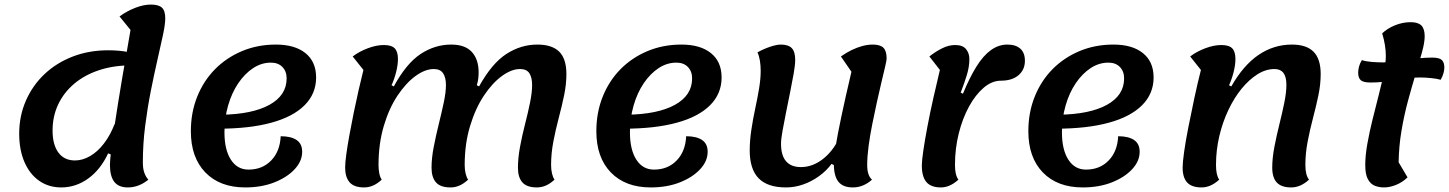

<svg xmlns="http://www.w3.org/2000/svg" viewBox="-20 -795 6339 840"><path d="M248 25Q193 25 151.5 -4Q110 -33 87 -86Q64 -139 64 -210Q64 -288 93.5 -355Q123 -422 175 -471Q227 -520 298 -547.5Q369 -575 453 -575Q503 -575 542 -567Q548 -555 551 -540.5Q554 -526 554 -509Q477 -509 413.5 -488Q350 -467 304.5 -428.5Q259 -390 234.5 -338Q210 -286 210 -224Q210 -162 235.5 -127.5Q261 -93 308 -93Q341 -93 374 -112Q407 -131 435 -167.5Q463 -204 482 -254L474 -116L453 -124Q420 -53 366 -14Q312 25 248 25ZM539 25Q499 25 480 0.5Q461 -24 461 -74Q461 -92 465.5 -130Q470 -168 477.5 -220Q485 -272 494.5 -331Q504 -390 514 -450Q524 -510 534 -565Q544 -620 551 -664L503 -723Q534 -746 571 -760.5Q608 -775 640 -775Q674 -775 688.5 -761.5Q703 -748 703 -715Q703 -689 693 -642Q683 -595 668.5 -532Q654 -469 639.5 -395.5Q625 -322 615 -243.5Q605 -165 605 -85Q605 -57 611.5 -39Q618 -21 629 -9Q610 7 587 16Q564 25 539 25Z M1053 25Q942 25 878.5 -40.5Q815 -106 815 -221Q815 -303 843 -372.5Q871 -442 921 -492.5Q971 -543 1039 -571.5Q1107 -600 1187 -600Q1270 -600 1316.5 -562.5Q1363 -525 1363 -456Q1363 -385 1312.5 -334.5Q1262 -284 1166.5 -258Q1071 -232 936 -232L948 -293Q1084 -295 1159 -336.5Q1234 -378 1234 -452Q1234 -483 1215.5 -502Q1197 -521 1165 -521Q1124 -521 1087.5 -497Q1051 -473 1022.5 -431Q994 -389 978 -333.5Q962 -278 962 -216Q962 -140 990 -96.5Q1018 -53 1067 -53Q1128 -53 1166.5 -93Q1205 -133 1208 -199Q1253 -199 1277.5 -182.5Q1302 -166 1302 -131Q1302 -90 1269 -54.5Q1236 -19 1180 3Q1124 25 1053 25Z M1573 25Q1529 25 1509.5 2.5Q1490 -20 1490 -62Q1490 -83 1495 -119.5Q1500 -156 1508.5 -203Q1517 -250 1527.5 -301.5Q1538 -353 1549 -401Q1560 -449 1570 -489L1523 -548Q1552 -570 1589.5 -584Q1627 -598 1659 -598Q1693 -598 1707 -583.5Q1721 -569 1721 -537Q1721 -511 1713 -479.5Q1705 -448 1693 -422L1703 -417Q1758 -518 1820.5 -559Q1883 -600 1954 -600Q2015 -600 2044.5 -567.5Q2074 -535 2074 -478Q2074 -466 2072.5 -452Q2071 -438 2066 -422L2076 -417Q2132 -518 2195.5 -559Q2259 -600 2331 -600Q2395 -600 2426.5 -569Q2458 -538 2458 -471Q2458 -426 2448 -378Q2438 -330 2424.5 -279Q2411 -228 2401 -176Q2391 -124 2391 -73Q2391 -53 2395 -36Q2399 -19 2406 -9Q2370 25 2329 25Q2285 25 2265.5 3Q2246 -19 2246 -61Q2246 -103 2255 -152Q2264 -201 2277 -251.5Q2290 -302 2299 -346.5Q2308 -391 2308 -423Q2308 -456 2296 -474.5Q2284 -493 2255 -493Q2218 -493 2176 -462.5Q2134 -432 2097 -376.5Q2060 -321 2036.5 -243.5Q2013 -166 2013 -73Q2013 -53 2017 -36Q2021 -19 2028 -9Q1992 25 1951 25Q1907 25 1887.5 3Q1868 -19 1868 -61Q1868 -103 1877.5 -152Q1887 -201 1899.5 -251.5Q1912 -302 1921.5 -346.5Q1931 -391 1931 -423Q1931 -456 1918.5 -474.5Q1906 -493 1878 -493Q1840 -493 1798 -462.5Q1756 -432 1719 -376.5Q1682 -321 1659 -243.5Q1636 -166 1636 -73Q1636 -53 1639.5 -36Q1643 -19 1650 -9Q1614 25 1573 25Z M2827 25Q2716 25 2652.5 -40.5Q2589 -106 2589 -221Q2589 -303 2617 -372.5Q2645 -442 2695 -492.5Q2745 -543 2813 -571.5Q2881 -600 2961 -600Q3044 -600 3090.5 -562.5Q3137 -525 3137 -456Q3137 -385 3086.5 -334.5Q3036 -284 2940.5 -258Q2845 -232 2710 -232L2722 -293Q2858 -295 2933 -336.5Q3008 -378 3008 -452Q3008 -483 2989.5 -502Q2971 -521 2939 -521Q2898 -521 2861.5 -497Q2825 -473 2796.5 -431Q2768 -389 2752 -333.5Q2736 -278 2736 -216Q2736 -140 2764 -96.5Q2792 -53 2841 -53Q2902 -53 2940.5 -93Q2979 -133 2982 -199Q3027 -199 3051.5 -182.5Q3076 -166 3076 -131Q3076 -90 3043 -54.5Q3010 -19 2954 3Q2898 25 2827 25Z M3419 25Q3338 25 3299 -15Q3260 -55 3260 -137Q3260 -179 3267 -226Q3274 -273 3284 -319.5Q3294 -366 3301 -408Q3308 -450 3308 -485Q3308 -509 3304.5 -530Q3301 -551 3294 -566Q3321 -581 3349.5 -590.5Q3378 -600 3396 -600Q3429 -600 3444 -584.5Q3459 -569 3459 -533Q3459 -511 3452.5 -474Q3446 -437 3437 -392.5Q3428 -348 3419 -303.5Q3410 -259 3403.5 -222.5Q3397 -186 3397 -166Q3397 -115 3419 -89.5Q3441 -64 3484 -64Q3538 -64 3585.5 -103.5Q3633 -143 3660 -211L3659 -57L3618 -78Q3596 -48 3563.5 -24.5Q3531 -1 3494 12Q3457 25 3419 25ZM3711 25Q3668 25 3648 0Q3628 -25 3628 -79Q3628 -104 3636 -154.5Q3644 -205 3661 -285.5Q3678 -366 3705 -481L3659 -548Q3683 -565 3707 -576.5Q3731 -588 3754 -594Q3777 -600 3798 -600Q3831 -600 3845 -586Q3859 -572 3859 -539Q3859 -531 3852.5 -503.5Q3846 -476 3836.5 -436Q3827 -396 3816.5 -348.5Q3806 -301 3796 -251Q3786 -201 3780 -155.5Q3774 -110 3774 -73Q3774 -27 3795 -9Q3757 25 3711 25Z M4096 25Q4053 25 4033 1.5Q4013 -22 4013 -71Q4013 -91 4019.5 -136Q4026 -181 4037.5 -241.5Q4049 -302 4063.5 -366.5Q4078 -431 4092 -489L4046 -548Q4074 -570 4102.5 -584Q4131 -598 4159 -598Q4192 -598 4206.5 -580Q4221 -562 4221 -537Q4221 -503 4210 -467Q4199 -431 4183 -390L4193 -385Q4222 -456 4252 -504Q4282 -552 4315.5 -576Q4349 -600 4387 -600Q4424 -600 4444 -582Q4464 -564 4464 -529Q4464 -490 4436 -466Q4408 -442 4359 -442Q4320 -442 4284 -411.5Q4248 -381 4219.5 -329Q4191 -277 4174.5 -211Q4158 -145 4158 -73Q4158 -29 4173 -9Q4136 25 4096 25Z M4717 25Q4606 25 4542.5 -40.5Q4479 -106 4479 -221Q4479 -303 4507 -372.5Q4535 -442 4585 -492.5Q4635 -543 4703 -571.5Q4771 -600 4851 -600Q4934 -600 4980.5 -562.5Q5027 -525 5027 -456Q5027 -385 4976.5 -334.5Q4926 -284 4830.5 -258Q4735 -232 4600 -232L4612 -293Q4748 -295 4823 -336.5Q4898 -378 4898 -452Q4898 -483 4879.5 -502Q4861 -521 4829 -521Q4788 -521 4751.5 -497Q4715 -473 4686.5 -431Q4658 -389 4642 -333.5Q4626 -278 4626 -216Q4626 -140 4654 -96.5Q4682 -53 4731 -53Q4792 -53 4830.5 -93Q4869 -133 4872 -199Q4917 -199 4941.5 -182.5Q4966 -166 4966 -131Q4966 -90 4933 -54.5Q4900 -19 4844 3Q4788 25 4717 25Z M5237 25Q5194 25 5174 3.5Q5154 -18 5154 -62Q5154 -84 5160.5 -130.5Q5167 -177 5179 -238Q5191 -299 5205 -364.5Q5219 -430 5234 -489L5187 -548Q5216 -570 5253.5 -584Q5291 -598 5323 -598Q5357 -598 5371 -583.5Q5385 -569 5385 -537Q5385 -511 5377 -479.5Q5369 -448 5357 -422L5367 -417Q5420 -510 5486.5 -555Q5553 -600 5632 -600Q5696 -600 5727 -568.5Q5758 -537 5758 -471Q5758 -426 5748 -378Q5738 -330 5724.5 -279Q5711 -228 5701 -176Q5691 -124 5691 -73Q5691 -29 5707 -9Q5670 25 5629 25Q5586 25 5566 3.5Q5546 -18 5546 -62Q5546 -103 5555.5 -152.5Q5565 -202 5577.5 -252Q5590 -302 5599 -346.5Q5608 -391 5608 -424Q5608 -459 5595 -476Q5582 -493 5556 -493Q5518 -493 5481.5 -470Q5445 -447 5412.5 -407.5Q5380 -368 5354.5 -314.5Q5329 -261 5314.5 -199.5Q5300 -138 5300 -73Q5300 -29 5314 -9Q5277 25 5237 25Z M6035 25Q6013 25 5994.5 17.5Q5976 10 5964.5 -11Q5953 -32 5953 -73Q5953 -114 5962 -165Q5971 -216 5984.5 -270.5Q5998 -325 6011.5 -377.5Q6025 -430 6034 -475Q6043 -520 6043 -551Q6043 -573 6039 -598Q6035 -623 6027 -649Q6050 -671 6083.5 -684.5Q6117 -698 6152 -698Q6184 -698 6198.5 -683.5Q6213 -669 6213 -636Q6213 -610 6201.5 -567.5Q6190 -525 6173.5 -471Q6157 -417 6140 -354Q6123 -291 6111.5 -223Q6100 -155 6099 -85L6138 -19Q6115 3 6087.5 14Q6060 25 6035 25ZM5976 -434Q5945 -434 5933.5 -444Q5922 -454 5922 -477Q5922 -489 5925.5 -503Q5929 -517 5938 -532Q5956 -526 5982 -524Q6008 -522 6030 -522Q6084 -522 6138 -532.5Q6192 -543 6246 -543Q6277 -543 6288 -532.5Q6299 -522 6299 -499Q6299 -488 6295 -474Q6291 -460 6283 -446Q6266 -451 6240 -453.5Q6214 -456 6193 -456Q6140 -456 6085 -445Q6030 -434 5976 -434Z"/></svg>

Font: Lemonada Medium
Style: Regular
Weight: 500
Designer: Mohamed Gaber (Arabic), Eduardo Tunni (Latin)
Foundry: Kief Type Foundry
Version: Version 4.004; ttfautohint (v1.8.2)